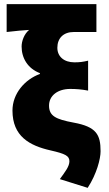

<svg xmlns="http://www.w3.org/2000/svg" viewBox="-20 -716 524 924"><path d="M402 188C446 120 464 48 464 12C464 -68 444 -106 334 -126C248 -142 216 -158 216 -208C216 -256 258 -288 318 -288C346 -288 372 -286 404 -280V-424C378 -418 364 -416 338 -416C288 -416 256 -444 256 -486C256 -532 285 -562 335 -562H444V-696H12V-562C64 -568 88 -570 120 -572C96 -552 84 -518 84 -492C84 -436 114 -386 172 -364V-360C100 -334 40 -266 40 -184C40 -60 122 -15 224 8C294 24 314 34 314 60C314 85 294 110 268 146Z"/></svg>

Font: Source Sans Pro Black
Style: Regular
Weight: 900
Designer: Paul D. Hunt
Foundry: Adobe Systems Incorporated
Version: Version 3.006;hotconv 1.0.111;makeotfexe 2.5.65597